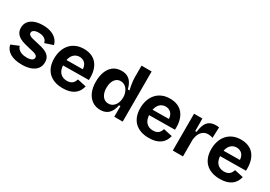

<svg xmlns="http://www.w3.org/2000/svg" viewBox="16 -1536 3337 2370"><g transform="rotate(30 1684.5 -350.5)"><path d="M276 14Q223 14 180 4Q137 -6 106 -25Q75 -44 56 -70.5Q37 -97 31 -130L141 -175Q145 -153 163 -134Q181 -115 211.5 -103.5Q242 -92 285 -92Q331 -92 356 -105.5Q381 -119 381 -144Q381 -163 367 -174Q353 -185 326 -193Q299 -201 261 -208Q224 -217 185.5 -227Q147 -237 114.5 -255Q82 -273 61.5 -302.5Q41 -332 41 -378Q41 -426 67 -462Q93 -498 143 -518.5Q193 -539 265 -539Q330 -539 379 -521.5Q428 -504 459.5 -471.5Q491 -439 502 -394L385 -355Q381 -379 365.5 -397Q350 -415 324.5 -424Q299 -433 265 -433Q222 -433 198.5 -419Q175 -405 175 -382Q175 -363 190.5 -351Q206 -339 234 -331.5Q262 -324 300 -316Q340 -308 378 -297.5Q416 -287 446.5 -270Q477 -253 495 -225Q513 -197 513 -153Q513 -101 485 -63.5Q457 -26 404 -6Q351 14 276 14Z M859 14Q794 14 743.5 -4Q693 -22 658 -56Q623 -90 604.5 -140Q586 -190 586 -253Q586 -315 603.5 -367.5Q621 -420 655 -458.5Q689 -497 738 -518Q787 -539 849 -539Q909 -539 956 -519.5Q1003 -500 1034.5 -461Q1066 -422 1080.5 -365.5Q1095 -309 1091 -236L679 -232V-311L1008 -314L957 -274Q964 -327 950 -361Q936 -395 909.5 -411Q883 -427 851 -427Q813 -427 784 -407Q755 -387 739 -348.5Q723 -310 723 -256Q723 -171 760.5 -131Q798 -91 859 -91Q887 -91 906.5 -98.5Q926 -106 938.5 -118Q951 -130 958.5 -145Q966 -160 971 -175L1096 -148Q1087 -111 1069.5 -81.5Q1052 -52 1023 -30.5Q994 -9 953.5 2.5Q913 14 859 14Z M1394 14Q1328 14 1278.5 -20Q1229 -54 1202 -116Q1175 -178 1175 -263Q1175 -343 1199 -405Q1223 -467 1270 -502Q1317 -537 1387 -537Q1438 -537 1473 -518Q1508 -499 1530.5 -462.5Q1553 -426 1566 -375H1589Q1582 -407 1576.5 -437.5Q1571 -468 1568 -496Q1565 -524 1565 -545V-715H1709V-258V0H1589V-152H1569Q1558 -96 1535 -59Q1512 -22 1476.5 -4Q1441 14 1394 14ZM1442 -104Q1475 -104 1498 -118Q1521 -132 1536 -154.5Q1551 -177 1558 -203.5Q1565 -230 1565 -253V-272Q1565 -291 1559.5 -311.5Q1554 -332 1544 -352Q1534 -372 1519 -387.5Q1504 -403 1484 -412Q1464 -421 1440 -421Q1404 -421 1379 -401Q1354 -381 1340 -345.5Q1326 -310 1326 -263Q1326 -215 1340.5 -179Q1355 -143 1381 -123.5Q1407 -104 1442 -104Z M2086 14Q2021 14 1970.5 -4Q1920 -22 1885 -56Q1850 -90 1831.5 -140Q1813 -190 1813 -253Q1813 -315 1830.5 -367.5Q1848 -420 1882 -458.5Q1916 -497 1965 -518Q2014 -539 2076 -539Q2136 -539 2183 -519.5Q2230 -500 2261.5 -461Q2293 -422 2307.5 -365.5Q2322 -309 2318 -236L1906 -232V-311L2235 -314L2184 -274Q2191 -327 2177 -361Q2163 -395 2136.5 -411Q2110 -427 2078 -427Q2040 -427 2011 -407Q1982 -387 1966 -348.5Q1950 -310 1950 -256Q1950 -171 1987.5 -131Q2025 -91 2086 -91Q2114 -91 2133.5 -98.5Q2153 -106 2165.5 -118Q2178 -130 2185.5 -145Q2193 -160 2198 -175L2323 -148Q2314 -111 2296.5 -81.5Q2279 -52 2250 -30.5Q2221 -9 2180.5 2.5Q2140 14 2086 14Z M2423 0V-254V-525H2542L2543 -346H2562Q2570 -413 2589.5 -455Q2609 -497 2644 -517Q2679 -537 2731 -537Q2740 -537 2750.5 -536.5Q2761 -536 2775 -533L2769 -380Q2754 -387 2736 -390Q2718 -393 2704 -393Q2665 -393 2637 -375Q2609 -357 2591.5 -323.5Q2574 -290 2568 -242V0Z M3098 14Q3033 14 2982.5 -4Q2932 -22 2897 -56Q2862 -90 2843.5 -140Q2825 -190 2825 -253Q2825 -315 2842.5 -367.5Q2860 -420 2894 -458.5Q2928 -497 2977 -518Q3026 -539 3088 -539Q3148 -539 3195 -519.5Q3242 -500 3273.5 -461Q3305 -422 3319.5 -365.5Q3334 -309 3330 -236L2918 -232V-311L3247 -314L3196 -274Q3203 -327 3189 -361Q3175 -395 3148.5 -411Q3122 -427 3090 -427Q3052 -427 3023 -407Q2994 -387 2978 -348.5Q2962 -310 2962 -256Q2962 -171 2999.5 -131Q3037 -91 3098 -91Q3126 -91 3145.5 -98.5Q3165 -106 3177.5 -118Q3190 -130 3197.5 -145Q3205 -160 3210 -175L3335 -148Q3326 -111 3308.5 -81.5Q3291 -52 3262 -30.5Q3233 -9 3192.5 2.5Q3152 14 3098 14Z"/></g></svg>

Font: Bricolage Grotesque
Style: Bold
Weight: 700
Designer: Mathieu Triay
Foundry: Atelier Triay
Version: Version 1.001;gftools[0.9.33.dev8+g029e19f]